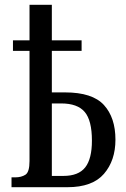

<svg xmlns="http://www.w3.org/2000/svg" viewBox="-20 -780 526 800"><path d="M28 0V-41H43Q69 -41 86 -52Q103 -63 103 -109V-568H34V-612H103V-760H196V-612H320V-568H196V-395H251Q365 -395 413 -342.5Q461 -290 461 -198Q461 -111 413 -55.5Q365 0 261 0ZM244 -47Q307 -47 335 -82.5Q363 -118 363 -194Q363 -278 333 -313.5Q303 -349 235 -349H196V-47Z"/></svg>

Font: Noto Serif ExtraCondensed
Style: Regular
Weight: 400
Width: 2
Designer: Monotype Design Team
Foundry: Monotype Imaging Inc.
Version: Version 2.015